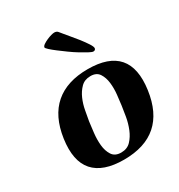

<svg xmlns="http://www.w3.org/2000/svg" viewBox="-161 -766 823 884"><g transform="rotate(-30 250.5 -324.0)"><path d="M50 -213Q66 -324 130.5 -379.5Q195 -435 305 -435Q528 -435 497 -213Q466 10 243 10Q132 10 83 -45.5Q34 -101 50 -213ZM248 -25Q280 -25 299.5 -45.5Q319 -66 331 -95.5Q343 -125 348.5 -157Q354 -189 357 -211Q360 -233 363.5 -265.5Q367 -298 363.5 -328Q360 -358 346 -379.5Q332 -401 300 -401Q269 -401 249.5 -381.5Q230 -362 218 -334.5Q206 -307 200.5 -276.5Q195 -246 191 -224Q188 -201 184 -167Q180 -133 183 -101.5Q186 -70 200.5 -47.5Q215 -25 248 -25ZM183 -621Q184 -628 193.5 -634.5Q203 -641 215.5 -646.5Q228 -652 239 -655Q250 -658 256 -658Q269 -658 275.5 -649.5Q282 -641 289 -633Q295 -625 311 -606.5Q327 -588 343 -567.5Q359 -547 371 -528.5Q383 -510 382 -502Q380 -492 369 -492Q363 -492 347 -500.5Q331 -509 309.5 -522Q288 -535 266 -551Q244 -567 225.5 -581Q207 -595 195 -606Q183 -617 183 -621Z"/></g></svg>

Font: Gamine
Style: Bold Italic
Weight: 700
Designer: Tapiwanashe Sebastian Garikayi
Version: Version 1.000